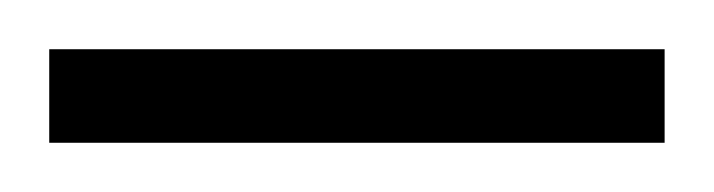

<svg xmlns="http://www.w3.org/2000/svg" viewBox="-20 -694 290 78"><path d="M0 -636V-674H250V-636Z"/></svg>

Font: Saira Semi Condensed ExtraLight
Style: Regular
Weight: 200
Width: 4
Designer: Hector Gatti with collaboration of the Omnibus-Type team
Foundry: Omnibus-Type
Version: Version 1.001; ttfautohint (v1.8)